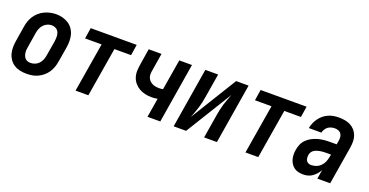

<svg xmlns="http://www.w3.org/2000/svg" viewBox="-29 -1063 3058 1593"><g transform="rotate(20 1500.0 -266.5)"><path d="M205 8Q175 8 147 2Q119 -4 95.5 -19Q72 -34 56 -57Q40 -80 33 -107Q26 -134 26.5 -163.5Q27 -193 32 -222L53 -352Q57 -378 65.5 -402.5Q74 -427 89 -449.5Q104 -472 125 -490Q146 -508 170.5 -519Q195 -530 220 -535.5Q245 -541 271 -541Q301 -541 328.5 -533.5Q356 -526 379.5 -511Q403 -496 419 -473Q435 -450 442 -423Q449 -396 449 -366.5Q449 -337 444 -308L422 -178Q418 -152 409.5 -127.5Q401 -103 386 -80.5Q371 -58 350 -40.5Q329 -23 305 -11.5Q281 0 255.5 4Q230 8 205 8ZM207 -88Q227 -88 246.5 -96Q266 -104 280 -119.5Q294 -135 301.5 -154.5Q309 -174 312 -193L334 -323Q337 -344 337 -365Q337 -386 329.5 -404Q322 -422 304.5 -432Q287 -442 266 -442Q247 -442 228 -433.5Q209 -425 195 -409.5Q181 -394 173.5 -375Q166 -356 163 -337L142 -207Q139 -193 138 -179Q137 -165 139 -152Q141 -139 145.5 -127Q150 -115 159 -105.5Q168 -96 180.5 -92Q193 -88 207 -88Z M637 0 709 -434H563L578 -530H984L969 -434H822L750 0Z M1272 0 1300 -169Q1287 -166 1273.5 -165Q1260 -164 1246 -164Q1217 -164 1188.5 -170.5Q1160 -177 1136.5 -191Q1113 -205 1095 -226.5Q1077 -248 1068.5 -275.5Q1060 -303 1061.5 -332.5Q1063 -362 1068 -392L1090 -530H1203L1178 -376Q1175 -360 1174.5 -343.5Q1174 -327 1179 -313Q1184 -299 1194.5 -287.5Q1205 -276 1218.5 -269Q1232 -262 1247.5 -259Q1263 -256 1279 -256Q1288 -256 1297 -256.5Q1306 -257 1315 -259L1360 -530H1472L1385 0Z M1503 0 1590 -530H1703L1668 -318Q1664 -293 1658.5 -268Q1653 -243 1645.5 -218.5Q1638 -194 1628.5 -169.5Q1619 -145 1610 -121L1862 -530H1972L1885 0H1772L1807 -212Q1811 -237 1816.5 -262Q1822 -287 1829.5 -311.5Q1837 -336 1846.5 -360.5Q1856 -385 1865 -409L1613 0Z M2137 0 2209 -434H2063L2078 -530H2484L2469 -434H2322L2250 0Z M2650 8Q2628 8 2607 3.5Q2586 -1 2569.5 -12.5Q2553 -24 2541.5 -41.5Q2530 -59 2524.5 -79Q2519 -99 2518.5 -121Q2518 -143 2522 -164Q2526 -190 2537 -215Q2548 -240 2568 -259Q2588 -278 2612.5 -290.5Q2637 -303 2663 -310Q2689 -317 2714.5 -319.5Q2740 -322 2766 -322H2825L2831 -355Q2834 -371 2832.5 -387.5Q2831 -404 2822.5 -417Q2814 -430 2798.5 -436Q2783 -442 2767 -442Q2751 -442 2735.5 -438Q2720 -434 2706.5 -424Q2693 -414 2684.5 -399.5Q2676 -385 2673 -370H2562Q2566 -393 2575.5 -415.5Q2585 -438 2599.5 -458Q2614 -478 2633 -494Q2652 -510 2674.5 -520Q2697 -530 2720.5 -534Q2744 -538 2767 -538Q2794 -538 2820.5 -533.5Q2847 -529 2869.5 -517.5Q2892 -506 2909 -487Q2926 -468 2935 -444Q2944 -420 2944.5 -393Q2945 -366 2941 -339L2885 0H2772L2785 -80Q2775 -61 2760.5 -44.5Q2746 -28 2728.5 -15.5Q2711 -3 2690.5 2.5Q2670 8 2650 8ZM2684 -88Q2706 -88 2728 -96Q2750 -104 2767 -121Q2784 -138 2793 -159.5Q2802 -181 2806 -203L2810 -226H2766Q2753 -226 2740 -225Q2727 -224 2714 -222Q2701 -220 2688 -215.5Q2675 -211 2663.5 -204Q2652 -197 2644.5 -185Q2637 -173 2635 -160Q2633 -147 2634 -133.5Q2635 -120 2641 -109.5Q2647 -99 2658.5 -93.5Q2670 -88 2684 -88Z"/></g></svg>

Font: Iosevka Curly Oblique
Style: Bold
Weight: 700
Italic angle: -9°
Monospace: yes
Designer: Belleve Invis
Foundry: Belleve Invis
Version: Version 11.1.0; ttfautohint (v1.8.3)